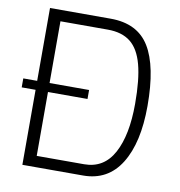

<svg xmlns="http://www.w3.org/2000/svg" viewBox="-82 -809 830 885"><g transform="rotate(10 333.0 -367.0)"><path d="M602 -367Q602 -195 541.5 -97.5Q481 0 365 0H81V-351H16V-393H81V-734H365Q491 -734 546.5 -643.5Q602 -553 602 -367ZM544 -367Q544 -481 525.5 -550Q507 -619 467 -650.5Q427 -682 361 -682H139V-393H324V-351H139V-52H361Q453 -52 498.5 -136Q544 -220 544 -367Z"/></g></svg>

Font: Exo Light
Style: Regular
Weight: 300
Designer: Natanael Gama
Foundry: Natanael Gama
Version: Version 1.500; ttfautohint (v1.6)